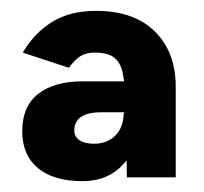

<svg xmlns="http://www.w3.org/2000/svg" viewBox="-20 -727 377 354"><path d="M214 -400 211 -549Q210 -573 206.5 -591.5Q203 -610 191.5 -620Q180 -630 154 -630Q138 -630 127.5 -623Q117 -616 107 -602L22 -630Q43 -666 76 -686.5Q109 -707 157 -707Q227 -707 265.5 -669Q304 -631 304 -567V-400ZM132 -393Q79 -393 50 -417Q21 -441 21 -485Q21 -531 50.5 -554Q80 -577 132 -577H224V-520H167Q117 -520 117 -486Q117 -475 126.5 -468.5Q136 -462 153 -462Q178 -462 193 -477.5Q208 -493 208 -519L240 -528Q240 -464 211 -428.5Q182 -393 132 -393Z"/></svg>

Font: Figtree
Style: Bold
Weight: 700
Designer: Erik Kennedy
Foundry: Erik Kennedy
Version: Version 2.001;gftools[0.9.30]